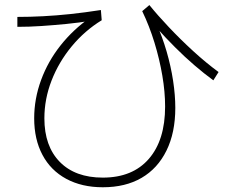

<svg xmlns="http://www.w3.org/2000/svg" viewBox="-20 -756 920 774"><path d="M117.8 -278.9Q117.8 -357.8 145.6 -433.3Q173.3 -508.9 224.4 -573.3Q275.6 -637.8 344.4 -685.6L352.2 -673.3Q298.9 -664.4 247.2 -659.4Q195.6 -654.4 146.7 -651.1Q97.8 -647.8 50 -647.8V-687.8Q101.1 -687.8 153.9 -690.6Q206.7 -693.3 264.4 -699.4Q322.2 -705.6 386.7 -715.6L390 -674.4Q321.1 -632.2 268.9 -568.9Q216.7 -505.6 187.8 -431.1Q158.9 -356.7 158.9 -278.9Q158.9 -166.7 221.1 -103.3Q283.3 -40 394.4 -40Q514.4 -40 580 -115.6Q645.6 -191.1 645.6 -326.7Q645.6 -385.6 634.4 -451.1Q623.3 -516.7 602.8 -583.9Q582.2 -651.1 553.3 -711.1L582.2 -735.6Q614.4 -695.6 660.6 -646.7Q706.7 -597.8 758.9 -550Q811.1 -502.2 861.1 -465.6L840 -432.2Q803.3 -458.9 763.9 -492.8Q724.4 -526.7 685.6 -565.6Q646.7 -604.4 611.1 -644.4L610 -662.2Q634.4 -607.8 651.7 -548.3Q668.9 -488.9 677.8 -430.6Q686.7 -372.2 686.7 -321.1Q686.7 -221.1 651.1 -148.9Q615.6 -76.7 550.6 -38.9Q485.6 -1.1 394.4 -1.1Q310 -1.1 247.2 -35Q184.4 -68.9 151.1 -131.7Q117.8 -194.4 117.8 -278.9Z"/></svg>

Font: Paperlogy 2 ExtraLight
Style: Regular
Weight: 250
Designer: redesigned by Lee Juim, glyphs from Gmarket Sans & Montserrat
Foundry: PT&
Version: Version 1.001